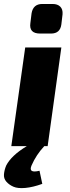

<svg xmlns="http://www.w3.org/2000/svg" viewBox="-43 -736 355 967"><path d="M170 -716H222Q247 -716 260.5 -702.5Q274 -689 272 -664L266 -613Q260 -567 214 -567H159Q102 -567 110 -620L116 -669Q124 -716 170 -716ZM84 -497H266L197 0H180Q139 44 116 97Q107 118 117 124.5Q127 131 156 124L170 190Q123 207 85 210.5Q47 214 25 204.5Q3 195 -11 179Q-25 163 -23 141.5Q-21 120 -12 98Q14 47 92 0H14Z"/></svg>

Font: Exo 2.0 Extra Bold
Style: Italic
Weight: 800
Italic angle: -8°
Designer: Natanael Gama
Version: Version 1.001;PS 001.001;hotconv 1.0.70;makeotf.lib2.5.58329